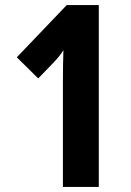

<svg xmlns="http://www.w3.org/2000/svg" viewBox="-20 -734 516 754"><path d="M368 0H227V-408Q227 -442 227.5 -474.5Q228 -507 229 -537Q223 -527 214 -515.5Q205 -504 192 -490L130 -426L46 -509L242 -714H368Z"/></svg>

Font: Noto Sans Bengali ExtraCondensed
Style: Bold
Weight: 700
Width: 2
Designer: Joana Ranito - Universal Thirst; Jelle Bosma - Monotype Design Team
Foundry: Universal Thirst ehf.
Version: Version 3.000; ttfautohint (v1.8.4.7-5d5b)